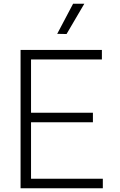

<svg xmlns="http://www.w3.org/2000/svg" viewBox="-20 -1007 642 1027"><path d="M336 -825 286 -826 371 -987H431ZM90 0V-740H525V-689H146V-404H477V-353H146V-51H530V0Z"/></svg>

Font: Be Vietnam Pro ExtraLight
Style: Regular
Weight: 200
Designer: Lam Bao, Tony Le, Vietanh Nguyen
Foundry: Yellow Type Foundry
Version: Version 1.002; ttfautohint (v1.8.3)